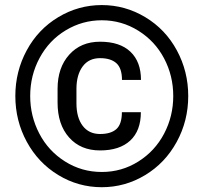

<svg xmlns="http://www.w3.org/2000/svg" viewBox="-20 -741 825 770"><path d="M544.9 -291Q544.9 -216.8 502.2 -177.2Q459.5 -137.7 381.3 -137.7Q303.2 -137.7 257.1 -189.7Q210.9 -241.7 210.9 -329.6V-384.8Q210.9 -469.7 257.6 -521.7Q304.2 -573.7 381.3 -573.7Q460.9 -573.7 503.2 -533.4Q545.4 -493.2 545.4 -420.4H469.2Q469.2 -467.3 446.8 -487.5Q424.3 -507.8 381.3 -507.8Q336.4 -507.8 311.8 -474.9Q287.1 -441.9 286.6 -386.7V-326.7Q286.6 -269.5 311.5 -236.6Q336.4 -203.6 381.3 -203.6Q424.8 -203.6 446.8 -223.4Q468.8 -243.2 468.8 -291ZM101.1 -356Q101.1 -275.4 137.5 -205.6Q173.8 -135.7 240.7 -93.5Q307.6 -51.3 388.2 -51.3Q468.3 -51.3 534.9 -93.3Q601.6 -135.3 638.2 -205.1Q674.8 -274.9 674.8 -356Q674.8 -437 638.2 -506.6Q601.6 -576.2 534.7 -617.9Q467.8 -659.7 388.2 -659.7Q310.5 -659.7 243.9 -619.6Q177.2 -579.6 139.2 -509.3Q101.1 -439 101.1 -356ZM41.5 -356Q41.5 -454.6 87.2 -539.1Q132.8 -623.5 213.6 -672.1Q294.4 -720.7 388.2 -720.7Q481.9 -720.7 562.7 -672.1Q643.6 -623.5 689.2 -539.1Q734.9 -454.6 734.9 -356Q734.9 -256.3 688.5 -171.6Q642.1 -86.9 561.8 -38.6Q481.4 9.8 388.2 9.8Q293.9 9.8 213.6 -39.1Q133.3 -87.9 87.4 -172.4Q41.5 -256.8 41.5 -356Z"/></svg>

Font: TypoPRO Roboto
Style: Regular
Weight: 900
Designer: Google
Version: Version 2.136; 2016